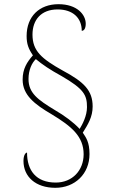

<svg xmlns="http://www.w3.org/2000/svg" viewBox="-20 -780 545 916"><path d="M244 116C337 116 407 50 407 -45C407 -103 390 -124 375 -147C400 -187 422 -222 422 -272C422 -348 381 -389 280 -443C178 -500 135 -537 135 -615C135 -685 176 -735 255 -735C328 -735 370 -694 370 -633C382 -633 389 -646 389 -667C389 -710 348 -760 259 -760C168 -760 107 -702 107 -608C107 -570 116 -547 137 -516C109 -484 88 -452 88 -400C88 -327 144 -283 226 -235C322 -177 379 -129 379 -44C379 33 325 91 246 91C152 91 109 33 109 -52C103 -52 92 -42 92 -12C92 63 150 116 244 116ZM360 -165C331 -196 290 -227 240 -256C161 -304 116 -336 116 -403C116 -446 132 -480 151 -498C182 -472 219 -447 274 -417C381 -355 395 -326 395 -269C395 -227 373 -186 360 -165Z"/></svg>

Font: Noto Serif Sinhala SemiCondensed Thin
Style: Regular
Weight: 100
Width: 4
Designer: Jelle Bosma - Monotype Design Team
Foundry: Monotype Imaging Inc.
Version: Version 2.007